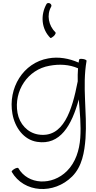

<svg xmlns="http://www.w3.org/2000/svg" viewBox="-20 -935 638 1282"><path d="M291 -909C249 -835 256 -742 316 -682C319 -679 329 -685 339 -694C349 -704 354 -715 351 -718C304 -764 290 -835 322 -891C326 -898 322 -907 314 -912C305 -917 295 -915 291 -909ZM509 -538C507 -531 506 -524 505 -517C441 -545 371 -558 302 -545C135 -516 32 -347 63 -175C79 -84 138 -2 227 12C382 37 459 -99 506 -271C513 -185 522 -99 516 -14C510 68 485 149 427 207C328 306 167 300 102 187C99 184 88 186 76 193C64 200 56 209 58 212C140 354 340 365 462 243C528 177 544 81 551 -11C563 -184 528 -358 558 -529C559 -533 548 -539 535 -541C521 -543 509 -542 509 -538ZM235 -37C163 -49 110 -108 97 -181C71 -328 165 -471 311 -496C375 -508 442 -505 501 -479C499 -450 498 -421 499 -392C461 -196 403 -10 235 -37Z"/></svg>

Font: Nupuram Thin
Style: Regular
Weight: 100
Designer: Santhosh Thottingal (santhosh.thottingal@gmail.com)
Foundry: SMC
Version: Version 1.000